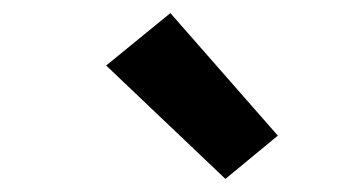

<svg xmlns="http://www.w3.org/2000/svg" viewBox="-20 -820 540 293"><path d="M324 -547 142 -720 240 -800 404 -613Z"/></svg>

Font: Iosevka SS04 Extrabold
Style: Italic
Weight: 800
Italic angle: -9°
Monospace: yes
Designer: Belleve Invis
Foundry: Belleve Invis
Version: Version 19.0.0; ttfautohint (v1.8.4)